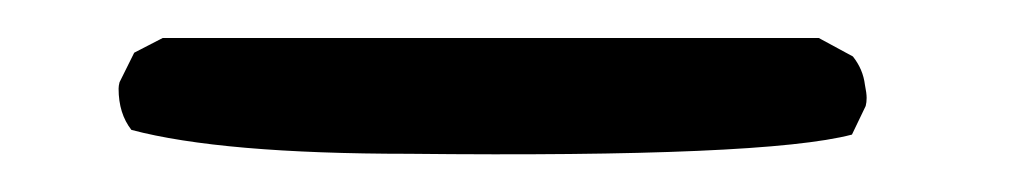

<svg xmlns="http://www.w3.org/2000/svg" viewBox="-20 -425 540 102"><path d="M197.3 -343.3Q386.2 -341.3 432.6 -353.5L439.9 -368.7Q440.4 -370.6 440.4 -373Q440.4 -375.5 439.5 -379.9Q438.5 -388.2 433.1 -395L415 -404.8H66.4L51.3 -397L43.5 -381.3Q43 -379.4 43 -377.9Q43 -364.7 49.8 -356Q97.7 -343.3 197.3 -343.3Z"/></svg>

Font: NaikaiFont
Style: Light
Weight: 300
Version: Version 1.89